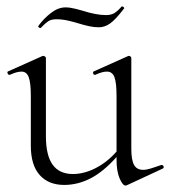

<svg xmlns="http://www.w3.org/2000/svg" viewBox="-20 -569 530 598"><path d="M484 -55Q488 -55 489.5 -50.5Q491 -46 487 -44L375 8L371 9Q362 9 352.5 -13.5Q343 -36 343 -71V-80Q302 -34 262 -13.5Q222 7 180 7Q131 7 103.5 -24Q76 -55 76 -115V-270Q76 -311 69.5 -328.5Q63 -346 47 -346Q32 -346 11 -336H9Q5 -336 3.5 -341Q2 -346 6 -347L111 -394L115 -395Q117 -395 120 -393Q123 -391 123 -388V-145Q123 -85 144 -56Q165 -27 207 -27Q242 -27 278 -45.5Q314 -64 343 -97V-270Q343 -311 336.5 -328.5Q330 -346 313 -346Q298 -346 277 -336H275Q271 -336 270 -341Q269 -346 273 -347L378 -394L381 -395Q384 -395 386.5 -393Q389 -391 389 -388V-105Q389 -71 397.5 -55.5Q406 -40 426 -40Q436 -40 450.5 -44.5Q465 -49 482 -55ZM359 -549H360Q363 -549 365.5 -546.5Q368 -544 366 -542Q340 -508 323 -496Q306 -484 288 -484Q273 -484 257 -487.5Q241 -491 225 -496Q209 -501 191 -505Q173 -509 156 -509Q140 -509 131.5 -503.5Q123 -498 116.5 -491.5Q110 -485 107 -482H105Q102 -482 100 -484.5Q98 -487 100 -489Q116 -511 138.5 -528.5Q161 -546 184 -546Q198 -546 215.5 -541.5Q233 -537 236 -536Q280 -522 310 -522Q327 -522 337.5 -529Q348 -536 359 -549Z"/></svg>

Font: Cormorant Garamond Light
Style: Regular
Weight: 300
Designer: Christian Thalmann (Catharsis Fonts)
Version: Version 3.000